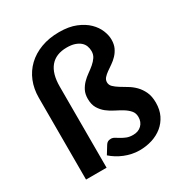

<svg xmlns="http://www.w3.org/2000/svg" viewBox="-173 -864 948 1000"><g transform="rotate(-30 301.0 -364.0)"><path d="M323 -735.5Q381.5 -735.5 423 -718.5Q464.5 -701.5 490.5 -676Q516.5 -650.5 528.5 -621Q540.5 -591.5 540.5 -566Q540.5 -537 530.8 -516.5Q521 -496 506.2 -480.5Q491.5 -465 474.5 -453.5Q457.5 -442 442.8 -431.5Q428 -421 418.2 -409.8Q408.5 -398.5 408.5 -384Q408.5 -367.5 421 -355.5Q433.5 -343.5 452 -332Q470.5 -320.5 492.5 -307.5Q514.5 -294.5 533 -275.8Q551.5 -257 564 -230.5Q576.5 -204 576.5 -165.5Q576.5 -123 560.8 -90.8Q545 -58.5 518 -36.5Q491 -14.5 455.2 -3.2Q419.5 8 379.5 8Q356.5 8 334 3.2Q311.5 -1.5 290.8 -10Q270 -18.5 251.5 -30Q233 -41.5 218 -55L247 -102Q252 -110.5 259.5 -115Q267 -119.5 278.5 -119.5Q290 -119.5 300.5 -113Q311 -106.5 323.5 -99Q336 -91.5 352 -85Q368 -78.5 390.5 -78.5Q422 -78.5 441.2 -97.2Q460.5 -116 460.5 -146Q460.5 -169.5 447 -185Q433.5 -200.5 413.5 -212.8Q393.5 -225 369.8 -236.8Q346 -248.5 326 -264.2Q306 -280 292.5 -302.5Q279 -325 279 -359.5Q279 -388 289.5 -408.5Q300 -429 315.8 -445Q331.5 -461 349.8 -473.8Q368 -486.5 383.8 -500Q399.5 -513.5 410 -529Q420.5 -544.5 420.5 -565.5Q420.5 -582 414.8 -596.8Q409 -611.5 396.5 -622.2Q384 -633 364.5 -639.5Q345 -646 317.5 -646Q252 -646 218.2 -605.8Q184.5 -565.5 184.5 -488V0H61V-492Q61 -545 79 -589.5Q97 -634 131 -666.5Q165 -699 213.5 -717.2Q262 -735.5 323 -735.5Z"/></g></svg>

Font: LatoLatin
Style: Bold
Weight: 700
Designer: Lukasz Dziedzic with Adam Twardoch and Botio Nikoltchev
Foundry: tyPoland Lukasz Dziedzic
Version: Version 2.015; 2015-08-06; http://www.latofonts.com/